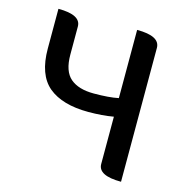

<svg xmlns="http://www.w3.org/2000/svg" viewBox="-108 -837 899 938"><g transform="rotate(15 341.5 -368.5)"><path d="M587 0Q471 0 471 -59V-298Q414 -288 344 -288Q212 -288 142 -346Q73 -404 73 -536V-737Q187 -737 187 -678V-536Q187 -452 228 -417Q269 -382 346 -382Q424 -382 471 -392V-737Q587 -737 587 -677V0Z"/></g></svg>

Font: Swei Half Moon CJK TC
Style: Medium
Weight: 500
Version: Version 2.125